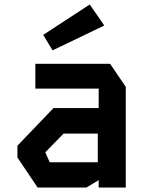

<svg xmlns="http://www.w3.org/2000/svg" viewBox="-20 -838 640 858"><path d="M138 -553V-442H421V-355H219L58 -187V-134L148 0H366L421 -33V0H542V-450L472 -553ZM183 -156V-158L264 -241H417V-113H202ZM215 -613 446 -724 381 -818 173 -682Z"/></svg>

Font: Kode Mono
Style: Bold
Weight: 700
Monospace: yes
Designer: Isa Ozler
Foundry: Kadena LLC
Version: Version 1.206;gftools[0.9.28]